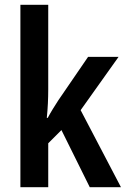

<svg xmlns="http://www.w3.org/2000/svg" viewBox="-20 -780 526 800"><path d="M181 -408V-760H65V0H181V-183L236 -238L354 0H484L316 -321L474 -543H347L223 -362C210 -342 191 -312 179 -289H175C179 -327 181 -369 181 -408Z"/></svg>

Font: Noto Sans Lao Condensed SemiBold
Style: Regular
Weight: 600
Width: 3
Designer: Monotype Design Team
Foundry: Monotype Imaging Inc.
Version: Version 2.003